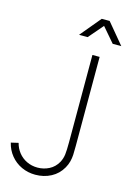

<svg xmlns="http://www.w3.org/2000/svg" viewBox="-139 -998 738 1080"><g transform="rotate(15 230.0 -458.0)"><path d="M0 -125 43 -135Q50.5 -104.5 70 -80Q89.5 -55.5 118.2 -41.8Q147 -28 181 -28Q216.5 -28 248 -44Q279.5 -60 298 -93Q310 -115.5 313 -140Q316 -164.5 316 -212V-720H358V-212V-200.5Q358 -168.5 357 -149.2Q356 -130 351 -110.2Q346 -90.5 335 -71Q311.5 -29.5 270.5 -7.8Q229.5 14 179 14Q136 14 98.8 -3.2Q61.5 -20.5 35.8 -52Q10 -83.5 0 -125ZM314 -930H360L460 -810H410L337 -895L264 -810H214Z"/></g></svg>

Font: Tap Sans
Style: Regular
Weight: 400
Designer: Tap Payments
Foundry: Tap Payments
Version: Version 1.001;Glyphs 3.1.2 (3151)